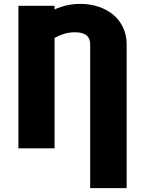

<svg xmlns="http://www.w3.org/2000/svg" viewBox="-20 -757 739 980"><path d="M626.4 203.1H440.3V-531.2Q440.3 -592.3 362.2 -592.3Q309.7 -592.3 258.5 -563.2V0H73.9V-727.3H258.5V-708.8Q320.7 -737.2 390.6 -737.2Q441.4 -737.2 484.9 -722.1Q528.4 -707 559.7 -680.4Q590.9 -653.8 608.7 -615.2Q626.4 -576.7 626.4 -531.2Z"/></svg>

Font: Karasuma Gothic
Style: Black
Weight: 900
Designer: Rasmus Andersson / Ryoko Nishizuka
Foundry: Genbu
Version: Version 1.00